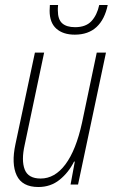

<svg xmlns="http://www.w3.org/2000/svg" viewBox="-20 -740 457 770"><path d="M134 10Q69 10 47 -36.5Q25 -83 42 -162L120 -529H157L79 -159Q65 -97 79 -60.5Q93 -24 143 -24Q200 -24 242.5 -81Q285 -138 309 -248L368 -529H405L293 0H263L280 -92H277Q255 -48 219 -19Q183 10 134 10ZM280 -601Q233 -601 206 -625Q179 -649 179 -697Q179 -708 180 -720H213Q212 -712 212 -707.5Q212 -703 212 -698Q212 -662 229.5 -646.5Q247 -631 281 -631Q324 -631 346.5 -655Q369 -679 378 -720H412Q400 -662 367 -631.5Q334 -601 280 -601Z"/></svg>

Font: Noto Sans Condensed ExtraLight
Style: Italic
Weight: 200
Width: 3
Italic angle: -12°
Designer: Monotype Design Team
Foundry: Monotype Imaging Inc.
Version: Version 2.013; ttfautohint (v1.8.4.7-5d5b)